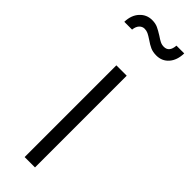

<svg xmlns="http://www.w3.org/2000/svg" viewBox="-297 -776 786 786"><g transform="rotate(45 95.5 -383.0)"><path d="M66 -531H126V0H66ZM87 -700Q72 -710 62.5 -714.5Q53 -719 42 -719Q29 -719 19.5 -709Q10 -699 8 -680H-37Q-36 -719 -14.5 -742.5Q7 -766 39 -766Q58 -766 72 -759.5Q86 -753 105 -741Q118 -732 128 -727Q138 -722 150 -722Q180 -722 183 -762H228Q227 -722 206.5 -698.5Q186 -675 153 -675Q133 -675 118.5 -681.5Q104 -688 87 -700Z"/></g></svg>

Font: Evergrow Sans
Style: Light
Weight: 300
Foundry: 10Web
Version: Version 1.000